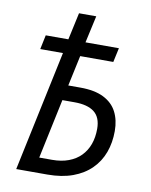

<svg xmlns="http://www.w3.org/2000/svg" viewBox="-83 -800 676 862"><g transform="rotate(10 254.5 -369.0)"><path d="M50.8 0 167 -549.3H63.5L77.1 -614.3H180.2L207 -737.8H285.6L258.3 -614.3H410.6L396.5 -549.3H245.6L215.8 -410.2H271Q336.4 -410.2 377.4 -389.6Q418.5 -369.1 437.7 -332Q457 -294.9 457 -244.6Q457 -191.9 440.7 -147.2Q424.3 -102.5 391.1 -69.6Q357.9 -36.6 308.3 -18.3Q258.8 0 192.4 0ZM143.6 -68.8H202.1Q244.6 -68.8 277.3 -81.1Q310.1 -93.3 332.3 -116Q354.5 -138.7 366 -170.2Q377.4 -201.7 377.4 -240.7Q377.4 -293 346.9 -316.9Q316.4 -340.8 256.8 -340.8H201.2Z"/></g></svg>

Font: Open Sans SemiCondensed
Style: Italic
Weight: 400
Width: 4
Italic angle: -12°
Designer: Monotype Design Team
Foundry: Monotype Imaging Inc.
Version: Version 3.000